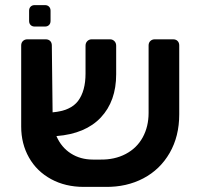

<svg xmlns="http://www.w3.org/2000/svg" viewBox="-20 -725 779 752"><path d="M63 0ZM682 -547V-277Q682 -191 644.5 -126Q607 -61 541.5 -26.5Q476 8 393 7H308Q236 7 180 -23.5Q124 -54 93.5 -108Q63 -162 63 -229V-547Q63 -558 70 -564.5Q77 -571 87 -571H159Q170 -571 176.5 -564.5Q183 -558 183 -547L186 -285Q257 -291 286 -330Q315 -369 315 -437V-546Q315 -557 322 -564Q329 -571 339 -571H411Q421 -571 428 -564Q435 -557 435 -546V-434Q435 -329 375 -265Q315 -201 201 -192Q220 -148 257.5 -124Q295 -100 344 -100H372Q429 -99 472.5 -122Q516 -145 539 -187Q562 -229 562 -283V-547Q562 -558 569 -564.5Q576 -571 586 -571H658Q669 -571 675.5 -564.5Q682 -558 682 -547ZM94 -643V-683Q94 -693 100 -699Q106 -705 116 -705H156Q166 -705 172 -699Q178 -693 178 -683V-643Q178 -633 172 -627Q166 -621 156 -621H116Q106 -621 100 -627Q94 -633 94 -643Z"/></svg>

Font: Hezaedrus Medium
Style: Regular
Weight: 500
Designer: Hubert & Fischer
Foundry: Hubert & Fischer
Version: Version 1.10;September 3, 2019;FontCreator 11.5.0.2425 64-bi